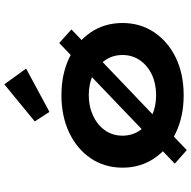

<svg xmlns="http://www.w3.org/2000/svg" viewBox="-18 -818 861 864"><g transform="rotate(-90 412.0 -386.5)"><path d="M168 24 107 -30 650 -550 711 -495ZM415 10Q320 10 246.5 -25Q173 -60 131 -122.5Q89 -185 89 -265Q89 -346 131 -408Q173 -470 246.5 -505Q320 -540 415 -540Q510 -540 583 -505Q656 -470 698 -408Q740 -346 740 -265Q740 -185 698 -122.5Q656 -60 583 -25Q510 10 415 10ZM415 -114Q467 -114 507.5 -133Q548 -152 572 -186.5Q596 -221 596 -265Q596 -310 572 -344Q548 -378 507.5 -397.5Q467 -417 415 -417Q364 -417 322.5 -397.5Q281 -378 257 -344Q233 -310 233 -265Q233 -221 257 -186.5Q281 -152 322.5 -133Q364 -114 415 -114ZM340 -594 297 -660 464 -797 535 -699Z"/></g></svg>

Font: Lexend Giga SemiBold
Style: Regular
Weight: 600
Designer: Bonnie Shaver-Troup, Thomas Jockin
Foundry: Lexend
Version: Version 1.007